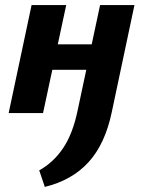

<svg xmlns="http://www.w3.org/2000/svg" viewBox="-20 -444 564 754"><path d="M156 290 134 225Q190 194 228 137.5Q266 81 285 -11L373 -424H508L419 -4Q393 121 328 192.5Q263 264 156 290ZM14 0 104 -424H240L149 0ZM115 -170 136 -270H407L385 -170Z"/></svg>

Font: Ysabeau Office ExtraBold
Style: Italic
Weight: 800
Italic angle: -12°
Designer: Christian Thalmann (Catharsis Fonts)
Version: Version 2.001;gftools[0.9.30]; featfreeze: tnum,lnum,ss02